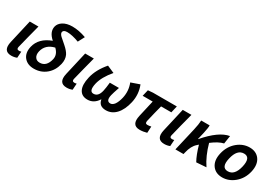

<svg xmlns="http://www.w3.org/2000/svg" viewBox="43 -1818 4049 2837"><g transform="rotate(30 2067.5 -399.0)"><path d="M53 -159 145 -560H293L237 -344Q203 -213 189 -152Q178 -106 223 -106Q239 -106 259 -112L252 -4Q208 14 158 14Q13 14 53 -159Z M723 -252Q743 -339 664 -415Q514 -379 483 -245Q469 -181 497 -142Q522 -106 574 -106Q689 -106 723 -252ZM907 -657Q788 -702 704 -702Q642 -702 633 -665Q626 -635 666 -597Q654 -608 759 -516Q829 -455 854 -404Q885 -338 865 -252Q837 -132 752 -60Q664 14 543 14Q435 14 377 -54Q316 -126 343 -243Q382 -410 582 -484Q476 -576 499 -678Q513 -735 570 -772Q633 -812 730 -812Q840 -812 965 -767Z M998 -159 1090 -560H1238L1182 -344Q1148 -213 1134 -152Q1123 -106 1168 -106Q1184 -106 1204 -112L1197 -4Q1153 14 1103 14Q958 14 998 -159Z M1320 -61Q1280 -138 1313 -279Q1347 -429 1472 -574L1596 -520Q1475 -378 1445 -251Q1412 -106 1492 -106Q1573 -106 1599 -219Q1612 -277 1621 -369H1777Q1739 -259 1730 -219Q1704 -106 1780 -106Q1816 -106 1848 -148Q1880 -193 1899 -274Q1928 -403 1880 -523L2026 -574Q2082 -433 2048 -283Q2015 -140 1943 -63Q1871 14 1772 14Q1654 14 1637 -91H1633Q1566 14 1457 14Q1359 14 1320 -61Z M2245 -164 2309 -444H2138L2164 -553L2247 -560H2654L2627 -444H2452Q2417 -313 2381 -157Q2369 -106 2413 -106Q2442 -106 2476 -114L2470 -4Q2408 14 2349 14Q2204 14 2245 -164Z M2663 -159 2755 -560H2903L2847 -344Q2813 -213 2799 -152Q2788 -106 2833 -106Q2849 -106 2869 -112L2862 -4Q2818 14 2768 14Q2623 14 2663 -159Z M3315 12Q3262 -82 3219 -235L3194 -212Q3127 -154 3099 -32L3091 0H2953L3044 -393Q3067 -492 3070 -560H3214Q3215 -517 3194 -423L3165 -300H3169Q3379 -545 3554 -574L3533 -436Q3447 -417 3336 -332Q3389 -139 3483 0Z M3587 -63Q3526 -145 3557 -279Q3588 -414 3687 -497Q3781 -574 3892 -574Q4003 -574 4061 -497Q4122 -414 4091 -279Q4060 -145 3961 -63Q3867 14 3756 14Q3645 14 3587 -63ZM3940 -279Q3980 -454 3864 -454Q3747 -454 3707 -279Q3667 -106 3784 -106Q3900 -106 3940 -279Z"/></g></svg>

Font: KaiGen Gothic CN Bold
Style: Bold
Weight: 700
Designer: Ryoko NISHIZUKA  (kana & ideographs); Paul D. Hunt (Latin, Greek & Cyrillic); Wenlong ZHANG  (bopomofo); Sandoll Communi
Foundry: Adobe Systems Incorporated
Version: Version 1.002.20150501